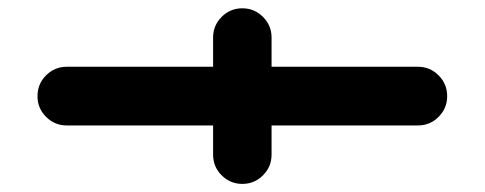

<svg xmlns="http://www.w3.org/2000/svg" viewBox="-20 -587 1174 465"><path d="M992.2 -425.3Q1021.5 -425.3 1042.2 -404.5Q1063 -383.8 1063 -354Q1063 -324.7 1042.2 -304Q1021.5 -283.2 992.2 -283.2H637.7V-212.4Q637.7 -183.1 616.9 -162.4Q596.2 -141.6 566.9 -141.6Q537.6 -141.6 516.8 -162.4Q496.1 -183.1 496.1 -212.4V-283.2H141.6Q112.3 -283.2 91.6 -304Q70.8 -324.7 70.8 -354Q70.8 -383.8 91.6 -404.5Q112.3 -425.3 141.6 -425.3H496.1V-496.1Q496.1 -525.4 516.8 -546.1Q537.6 -566.9 566.9 -566.9Q596.2 -566.9 616.9 -546.1Q637.7 -525.4 637.7 -496.1V-425.3Z"/></svg>

Font: Robtronika
Style: Regular
Weight: 400
Designer: GGBot
Version: 1.00